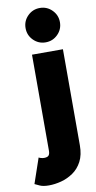

<svg xmlns="http://www.w3.org/2000/svg" viewBox="-106 -802 538 1075"><g transform="rotate(-10 162.5 -264.5)"><path d="M51.3 65.4Q56.2 68.8 65.4 71Q74.7 73.2 81.5 73.2Q100.6 73.2 107.7 64.7Q114.7 56.2 114.7 38.1V-507.8H290.5V38.1Q290.5 92.8 271 129.9Q251.5 167 219.7 188.7Q188 210.4 151.6 220Q115.2 229.5 81.5 229.5Q49.3 229.5 30.8 221.2Q12.2 212.9 2.4 208ZM105 -660.2Q105 -700.7 133.5 -729.2Q162.1 -757.8 202.6 -757.8Q243.2 -757.8 271.7 -729.2Q300.3 -700.7 300.3 -660.2Q300.3 -619.6 271.7 -591.1Q243.2 -562.5 202.6 -562.5Q162.1 -562.5 133.5 -591.1Q105 -619.6 105 -660.2Z"/></g></svg>

Font: Giphurs Black
Style: Regular
Weight: 900
Version: Version 0.920; ttfautohint (v1.8.4.7-5d5b)